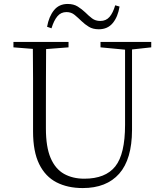

<svg xmlns="http://www.w3.org/2000/svg" viewBox="-20 -935 828 970"><path d="M562 -908.2 584 -901.9Q575.7 -850.1 549.8 -818.6Q523.9 -787.1 479 -787.1Q449.2 -787.1 429 -799.6Q408.7 -812 392.1 -828.1Q374.5 -845.2 357.2 -859.6Q339.8 -874 315.9 -874Q287.6 -874 269.8 -852.5Q252 -831.1 240.2 -792L217.8 -799.8Q227.1 -851.6 252.7 -883.3Q278.3 -915 321.8 -915Q352.1 -915 372.8 -901.9Q393.6 -888.7 410.2 -873Q428.2 -855 445.3 -842Q462.4 -829.1 486.8 -829.1Q515.6 -829.1 533.2 -849.4Q550.8 -869.6 562 -908.2ZM744.1 -723.1V-695.8L647 -685.1V-277.8Q646.5 -130.4 582.3 -57.6Q518.1 15.1 397.9 15.1Q321.8 15.1 265.4 -13.9Q209 -43 178 -106Q147 -168.9 147 -271V-387.2Q147 -462.9 147 -538.3Q147 -613.8 146 -688L47.9 -695.8V-723.1H326.2V-695.8L212.9 -687Q212.4 -613.3 212.2 -538.3Q211.9 -463.4 211.9 -387.2V-286.1Q211.9 -192.4 235.8 -136.7Q259.8 -81.1 303.5 -56.6Q347.2 -32.2 405.8 -32.2Q512.7 -32.2 562.3 -94.2Q611.8 -156.2 611.8 -304.2V-684.1L487.8 -695.8V-723.1Z"/></svg>

Font: Source Han Serif CN ExtraLight
Style: Regular
Weight: 250
Designer: Ryoko NISHIZUKA  (kana & ideographs); Frank Grießhammer (Latin, Greek & Cyrillic); Wenlong ZHANG  (bopomofo); Sandoll Co
Foundry: Adobe Systems Incorporated
Version: Version 1.001;PS 1.001;hotconv 16.6.54;makeotf.lib2.5.65590